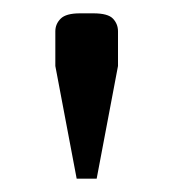

<svg xmlns="http://www.w3.org/2000/svg" viewBox="-20 -670 260 288"><path d="M95 -402 63 -571V-623Q63 -634 71 -642Q79 -650 100 -650H120Q142 -650 149.5 -642Q157 -634 157 -623V-571L125 -402Z"/></svg>

Font: Changa ExtraLight Light
Style: Regular
Weight: 300
Version: Version 3.002; ttfautohint (v1.8.2)